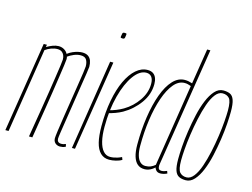

<svg xmlns="http://www.w3.org/2000/svg" viewBox="-101 -911 1432 1092"><g transform="rotate(15 615.5 -365.0)"><path d="M326 10Q316 10 307 5.5Q298 1 292.5 -7.5Q287 -16 287 -28Q287 -37 291.5 -71Q296 -105 303.5 -152.5Q311 -200 319 -252Q327 -304 334.5 -350.5Q342 -397 346.5 -429Q351 -461 351 -468Q351 -491 342 -506.5Q333 -522 308 -522Q288 -522 268 -513.5Q248 -505 233 -494Q234 -491 234.5 -487.5Q235 -484 235 -480Q235 -473 231 -444Q227 -415 220.5 -371.5Q214 -328 206.5 -278Q199 -228 191 -179Q183 -130 176.5 -89.5Q170 -49 166 -24.5Q162 0 162 0H142Q142 0 146 -24Q150 -48 156.5 -87.5Q163 -127 171 -175Q179 -223 186.5 -272Q194 -321 200.5 -364Q207 -407 211 -436Q215 -465 215 -472Q215 -487 210 -498Q205 -509 195.5 -515.5Q186 -522 170 -522Q153 -522 134 -515Q115 -508 100 -497L22 0H3L87 -530H106L103 -516Q120 -526 138.5 -533Q157 -540 173 -540Q191 -540 205.5 -531.5Q220 -523 227 -509Q243 -521 258.5 -527.5Q274 -534 288 -537Q302 -540 312 -540Q334 -540 347 -531Q360 -522 365.5 -506.5Q371 -491 371 -471Q371 -465 366 -432.5Q361 -400 353.5 -352.5Q346 -305 338 -252.5Q330 -200 322.5 -152.5Q315 -105 310 -72Q305 -39 305 -31Q305 -20 311 -13.5Q317 -7 331 -7Q336 -7 341.5 -8Q347 -9 356 -13L360 2Q350 7 342 8.5Q334 10 326 10Z M395 0 478 -530H497L413 0ZM517 -710Q522 -710 525 -709Q528 -708 527 -702Q526 -690 524.5 -684.5Q523 -679 520 -677.5Q517 -676 510 -676Q506 -676 502.5 -677Q499 -678 500 -684Q502 -696 503 -701.5Q504 -707 507 -708.5Q510 -710 517 -710Z M544 -262Q564 -267 584 -275Q604 -283 623 -294Q672 -323 704 -370Q736 -417 736 -468Q736 -495 725 -509Q714 -523 694 -523Q655 -523 620.5 -475.5Q586 -428 564.5 -347Q543 -266 543 -164Q543 -115 551.5 -80Q560 -45 576.5 -26Q593 -7 617 -7Q628 -7 639 -9Q650 -11 661 -14.5Q672 -18 684 -24L690 -9Q676 0 655 5Q634 10 616 10Q585 10 564.5 -10Q544 -30 534.5 -68.5Q525 -107 525 -163Q525 -247 538 -316Q551 -385 574.5 -435Q598 -485 629.5 -512.5Q661 -540 697 -540Q717 -540 729.5 -531.5Q742 -523 748 -507.5Q754 -492 754 -472Q754 -411 716.5 -359Q679 -307 623 -275Q603 -264 582 -256.5Q561 -249 541 -244Z M917 10Q908 10 901.5 7Q895 4 890.5 -2Q886 -8 883 -16Q876 -9 866.5 -3Q857 3 846.5 6.5Q836 10 824 10Q799 10 782.5 -4Q766 -18 757.5 -46Q749 -74 749 -116Q749 -202 760.5 -278.5Q772 -355 793.5 -414Q815 -473 846 -506.5Q877 -540 916 -540Q927 -540 937.5 -538Q948 -536 960 -532L993 -740H1012Q993 -618 977.5 -522.5Q962 -427 951 -355Q940 -283 931.5 -231Q923 -179 917.5 -144Q912 -109 908.5 -87Q905 -65 903 -53Q901 -41 900.5 -36.5Q900 -32 900 -30Q900 -17 905 -11.5Q910 -6 920 -6Q928 -6 936.5 -8.5Q945 -11 952 -14L957 0Q947 5 936.5 7.5Q926 10 917 10ZM824 -9Q842 -9 856 -15Q870 -21 881 -31L957 -515Q946 -519 937.5 -521Q929 -523 919 -523Q884 -523 856 -489.5Q828 -456 808 -398Q788 -340 777.5 -266.5Q767 -193 767 -112Q767 -81 773.5 -57.5Q780 -34 793 -21.5Q806 -9 824 -9Z M1067 10Q1043 10 1027 2Q1011 -6 1003 -28.5Q995 -51 995 -96Q995 -125 998 -168.5Q1001 -212 1008.5 -262Q1016 -312 1027 -361Q1038 -410 1054.5 -450Q1071 -490 1093 -514.5Q1115 -539 1143 -539Q1167 -539 1183 -531.5Q1199 -524 1207 -501Q1215 -478 1215 -433Q1215 -404 1212 -360.5Q1209 -317 1201.5 -267Q1194 -217 1183 -168Q1172 -119 1155.5 -79Q1139 -39 1117 -14.5Q1095 10 1067 10ZM1067 -7Q1090 -7 1109 -31.5Q1128 -56 1142 -96.5Q1156 -137 1166.5 -185.5Q1177 -234 1184 -282.5Q1191 -331 1194 -371.5Q1197 -412 1197 -435Q1197 -491 1182.5 -506.5Q1168 -522 1143 -522Q1120 -522 1101 -497.5Q1082 -473 1068 -432.5Q1054 -392 1043.5 -343.5Q1033 -295 1026 -246.5Q1019 -198 1016 -158Q1013 -118 1013 -94Q1013 -39 1027.5 -23Q1042 -7 1067 -7Z"/></g></svg>

Font: Georama
Style: Italic
Weight: 400
Width: 2
Italic angle: -9°
Designer: Jean-Baptiste Levee
Foundry: Production Type
Version: Version 1.000